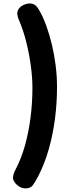

<svg xmlns="http://www.w3.org/2000/svg" viewBox="-20 -898 416 1099"><path d="M87.8 -785Q83.8 -793.8 81.3 -804.3Q78.9 -814.8 78.9 -819.3Q78.9 -838.6 90.6 -851.6Q102.2 -864.7 118.7 -871.5Q135.2 -878.3 150.4 -878.3Q168.4 -878.3 181.4 -868.5Q194.4 -858.7 207.1 -834.9Q227.9 -798.1 245.7 -748.6Q263.6 -699 277.3 -641.3Q291 -583.7 298.7 -522.2Q306.4 -460.7 306.4 -400Q306.4 -308.6 294.7 -218.2Q283 -127.9 259.2 -44.1Q235.3 39.7 198.1 111.9Q180.4 146.2 166.9 163.4Q153.3 180.6 125.4 180.3Q107.6 180.1 91.3 170.5Q75.1 160.9 64.8 146.7Q54.4 132.4 54.4 120Q54.4 111.2 57.9 99.2Q61.3 87.2 69.1 72.1Q102 10 123.1 -65.9Q144.2 -141.8 154.9 -225.8Q165.6 -309.8 165.6 -396Q165.6 -451.2 156.9 -517.9Q148.2 -584.6 131.3 -653.7Q114.4 -722.9 87.8 -785Z"/></svg>

Font: Playpen Sans Deva
Style: Regular
Weight: 400
Designer: Pooja Saxena, Gunjan Panchal, Laura Meseguer, Veronika Burian, José Scaglione
Foundry: TypeTogether
Version: Version 2.000